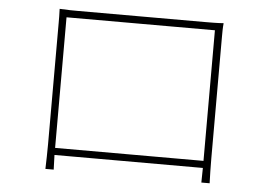

<svg xmlns="http://www.w3.org/2000/svg" viewBox="-48 -725 1097 785"><g transform="rotate(5 500.0 -332.5)"><path d="M166 -661C167 -641 167 -620 167 -603C167 -584 167 -128 167 -106C167 -84 166 -25 165 -4H199L197 -64H806L805 -4H839C838 -22 837 -82 837 -107C837 -122 837 -571 837 -603C837 -622 837 -642 839 -661C815 -659 780 -659 762 -659C736 -659 273 -659 239 -659C219 -659 204 -659 166 -661ZM197 -93V-629H806V-93Z"/></g></svg>

Font: Harano Aji Gothic TW ExtraLight
Style: Regular
Weight: 250
Foundry: Masamichi Hosoda
Version: HaranoAjiGothicTW-ExtraLight version 20230610;ttx 4.39.4